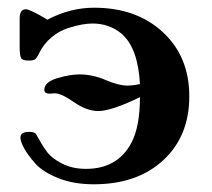

<svg xmlns="http://www.w3.org/2000/svg" viewBox="-20 -473 551 498"><path d="M31 -351V-425Q31 -449 47 -449Q58 -449 103 -422Q162 -453 224 -453Q334 -453 402.5 -389.5Q471 -326 471 -223Q471 -120 403.5 -57.5Q336 5 223 5Q171 5 131 -11Q91 -27 71.5 -49Q52 -71 42.5 -88.5Q33 -106 33 -116Q33 -131 55 -131Q68 -131 73 -126Q74 -125 83 -108.5Q92 -92 103.5 -77Q115 -62 141.5 -48.5Q168 -35 203 -35Q285 -35 321 -103Q343 -145 343 -221Q269 -185 235 -185Q205 -185 172 -208Q139 -231 122 -231Q119 -231 115 -230.5Q111 -230 109 -230Q95 -230 95 -240Q95 -260 128 -270Q161 -280 186 -280Q220 -280 254 -265.5Q288 -251 310 -251Q325 -251 343 -255Q338 -348 296 -385Q264 -412 220 -412Q208 -412 193 -409.5Q178 -407 156 -400Q134 -393 114 -376.5Q94 -360 82 -336Q76 -323 71.5 -319.5Q67 -316 56 -316H53Q38 -316 34.5 -323Q31 -330 31 -351Z"/></svg>

Font: CMU Serif
Style: Bold
Weight: 700
Version: Version 0.7.0